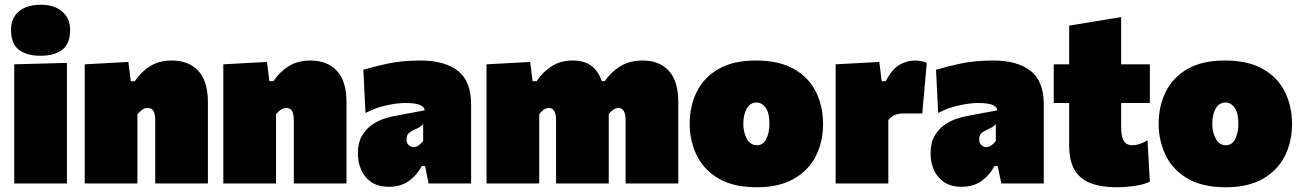

<svg xmlns="http://www.w3.org/2000/svg" viewBox="-20 -773 5482 809"><path d="M40 0V-502L262 -508V0ZM150.5 -538Q93 -538 59.8 -563.2Q26.5 -588.5 26.5 -647Q26.5 -697.5 59.8 -725.2Q93 -753 151.5 -753Q209.5 -753 242.5 -724Q275.5 -695 275.5 -647Q275.5 -588.5 242.2 -563.2Q209 -538 150.5 -538Z M337 0V-502L521 -512L531 -431H548Q575 -471 613 -494.5Q651 -518 704 -518Q774.5 -518 815.2 -474.8Q856 -431.5 856 -342V0H634V-265Q634 -291.5 627 -304.8Q620 -318 602 -318Q589.5 -318 578.5 -310.2Q567.5 -302.5 559 -291V0Z M921 0V-502L1105 -512L1115 -431H1132Q1159 -471 1197 -494.5Q1235 -518 1288 -518Q1358.5 -518 1399.2 -474.8Q1440 -431.5 1440 -342V0H1218V-265Q1218 -291.5 1211 -304.8Q1204 -318 1186 -318Q1173.5 -318 1162.5 -310.2Q1151.5 -302.5 1143 -291V0Z M1619 14Q1574 14 1545 -5.5Q1516 -25 1502 -57Q1488 -89 1488 -126Q1488 -170.5 1504.2 -199.2Q1520.5 -228 1545 -245.5Q1569.5 -263 1595.5 -271.8Q1621.5 -280.5 1641 -284L1769 -308Q1770 -321 1751.2 -330Q1732.5 -339 1688 -339Q1653.5 -339 1607.8 -329Q1562 -319 1520 -297L1511 -479Q1549.5 -491 1611.5 -504.5Q1673.5 -518 1753 -518Q1853 -518 1909 -474.8Q1965 -431.5 1965 -333V0H1786L1771 -73H1757Q1738.5 -37 1704.2 -11.5Q1670 14 1619 14ZM1723 -153Q1733.5 -153 1744.2 -160.5Q1755 -168 1763 -179V-250Q1757 -243.5 1749.2 -238.2Q1741.5 -233 1725 -226Q1714 -221.5 1703.5 -212.8Q1693 -204 1693 -186Q1693 -169 1702.8 -161Q1712.5 -153 1723 -153Z M2030 0V-502L2214 -512L2224 -431H2241Q2268 -471 2305.2 -494.5Q2342.5 -518 2394 -518Q2442.5 -518 2472 -495.5Q2501.5 -473 2515.5 -431H2528Q2556 -471 2595 -494.5Q2634 -518 2688 -518Q2758 -518 2798 -474.8Q2838 -431.5 2838 -342V0H2616V-265Q2616 -318 2586 -318Q2574 -318 2563.2 -310.2Q2552.5 -302.5 2545 -292.5V0H2323V-265Q2323 -318 2293 -318Q2281 -318 2270.2 -310.2Q2259.5 -302.5 2252 -291V0Z M3170 16Q3069 16 3006.5 -21.5Q2944 -59 2915 -120Q2886 -181 2886 -251Q2886 -326 2916 -386.5Q2946 -447 3007.8 -482.5Q3069.5 -518 3165 -518Q3263 -518 3325.5 -482.2Q3388 -446.5 3418 -386Q3448 -325.5 3448 -251Q3448 -174 3416.8 -113.8Q3385.5 -53.5 3323.5 -18.8Q3261.5 16 3170 16ZM3169 -161Q3196 -161 3209 -188Q3222 -215 3222 -251Q3222 -297 3206.2 -319Q3190.5 -341 3168 -341Q3141 -341 3126.5 -315.5Q3112 -290 3112 -251Q3112 -215 3127 -188Q3142 -161 3169 -161Z M3501 0V-502L3685 -512L3695 -431H3712Q3740 -483.5 3771.5 -500.8Q3803 -518 3835 -518Q3843.5 -518 3858 -516Q3872.5 -514 3885 -508L3866 -295H3790Q3763 -295 3747.2 -287Q3731.5 -279 3723 -267V0Z M4032 14Q3987 14 3958 -5.5Q3929 -25 3915 -57Q3901 -89 3901 -126Q3901 -170.5 3917.2 -199.2Q3933.5 -228 3958 -245.5Q3982.5 -263 4008.5 -271.8Q4034.5 -280.5 4054 -284L4182 -308Q4183 -321 4164.2 -330Q4145.5 -339 4101 -339Q4066.5 -339 4020.8 -329Q3975 -319 3933 -297L3924 -479Q3962.5 -491 4024.5 -504.5Q4086.5 -518 4166 -518Q4266 -518 4322 -474.8Q4378 -431.5 4378 -333V0H4199L4184 -73H4170Q4151.5 -37 4117.2 -11.5Q4083 14 4032 14ZM4136 -153Q4146.5 -153 4157.2 -160.5Q4168 -168 4176 -179V-250Q4170 -243.5 4162.2 -238.2Q4154.5 -233 4138 -226Q4127 -221.5 4116.5 -212.8Q4106 -204 4106 -186Q4106 -169 4115.8 -161Q4125.5 -153 4136 -153Z M4684 16Q4622.5 16 4577.8 -0.2Q4533 -16.5 4509 -55Q4485 -93.5 4485 -160V-339H4420V-502H4485V-665L4704 -701V-502H4825V-339H4704V-237Q4704 -200.5 4714.2 -180.8Q4724.5 -161 4752 -161Q4765 -161 4781 -166Q4797 -171 4815 -182L4825 -8Q4802 4.5 4761.8 10.2Q4721.5 16 4684 16Z M5146 16Q5045 16 4982.5 -21.5Q4920 -59 4891 -120Q4862 -181 4862 -251Q4862 -326 4892 -386.5Q4922 -447 4983.8 -482.5Q5045.5 -518 5141 -518Q5239 -518 5301.5 -482.2Q5364 -446.5 5394 -386Q5424 -325.5 5424 -251Q5424 -174 5392.8 -113.8Q5361.5 -53.5 5299.5 -18.8Q5237.5 16 5146 16ZM5145 -161Q5172 -161 5185 -188Q5198 -215 5198 -251Q5198 -297 5182.2 -319Q5166.5 -341 5144 -341Q5117 -341 5102.5 -315.5Q5088 -290 5088 -251Q5088 -215 5103 -188Q5118 -161 5145 -161Z"/></svg>

Font: Commissioner Black
Style: Regular
Weight: 900
Designer: Kostas Bartsokas
Foundry: Kostas Bartsokas
Version: Version 1.000; ttfautohint (v1.8.3)